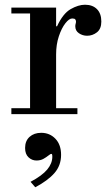

<svg xmlns="http://www.w3.org/2000/svg" viewBox="-20 -482 472 811"><path d="M28 0V-25H107V-425H28V-450H217V-371H221Q246 -425 278.5 -443.5Q311 -462 339 -462Q371 -462 389.5 -443.5Q408 -425 408 -391Q408 -360 389.5 -345.5Q371 -331 348 -331Q329 -331 313.5 -341.5Q298 -352 298 -371Q298 -377 299.5 -381.5Q301 -386 301 -391Q301 -396 298 -400Q295 -404 285 -404Q272 -404 256 -383.5Q240 -363 228.5 -328.5Q217 -294 217 -252V-25H307V0ZM129 309 109 286Q158 260 179.5 234Q201 208 201 180Q201 173 200 170.5Q199 168 197 168Q193 168 184.5 175Q176 182 163.5 189Q151 196 134 196Q115 196 100.5 182.5Q86 169 86 143Q86 113 105 96Q124 79 154 79Q190 79 214 104Q238 129 238 172Q238 217 210 249Q182 281 129 309Z"/></svg>

Font: Libre Bodoni
Style: Regular
Weight: 400
Designer: Pablo Impallari, Rodrigo Fuenzalida
Foundry: Impallari Type
Version: Version 2.005;gftools[0.9.23]